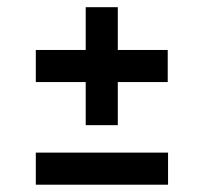

<svg xmlns="http://www.w3.org/2000/svg" viewBox="-20 -506 559 526"><path d="M214.8 -486.3V-369.1H78.1V-281.2H214.8V-163.1H302.7V-281.2H439.5V-369.1H302.7V-486.3ZM78.1 -87.9V0H440.4V-87.9Z"/></svg>

Font: Sen-gleads
Style: Bold
Weight: 700
Designer: Kosal Sen, Philatype
Foundry: Philatype
Version: Version 1.004; ttfautohint (v1.8.3)